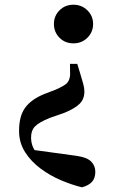

<svg xmlns="http://www.w3.org/2000/svg" viewBox="-20 -572 513 817"><path d="M292.7 -551.9Q327.8 -551.9 352 -527.9Q376.2 -503.9 376.2 -470.1Q376.2 -435.5 352 -411.5Q327.8 -387.5 292.7 -387.5Q256.8 -387.5 233.1 -411.5Q209.4 -435.5 209.4 -470.1Q209.4 -503.9 233.1 -527.9Q256.8 -551.9 292.7 -551.9ZM61.1 -15Q61.1 -77.6 86.8 -113.3Q112.6 -149 168.1 -171.8L217.5 -190.8Q252.4 -206.2 264 -217.4Q275.6 -228.5 278.3 -251.2L277.9 -300.2H308.8L321 -260.2Q329.1 -232.9 334.1 -215.3Q339.1 -197.8 339.1 -182.6Q339.1 -151 319.4 -131Q299.7 -110.9 254.7 -92.3L190.5 -69.8Q145.5 -51.4 128.5 -33.6Q111.5 -15.7 112.2 17Q113.2 49.5 132.8 75.5Q152.4 101.6 195.6 130.7L95.7 62.3L306.8 91.3Q350.5 97.7 368.1 115.6Q385.6 133.4 385.6 159.2Q385.6 186.4 371.1 202.1Q356.6 217.8 328.7 225Q287.8 215.2 241.2 195.7Q194.5 176.1 153.6 146Q112.6 115.8 86.9 75.6Q61.1 35.5 61.1 -15Z"/></svg>

Font: Noto Serif KR ExtraLight
Style: Regular
Weight: 200
Designer: Ryoko NISHIZUKA 西塚涼子 (kana & ideographs); Frank Grießhammer (Latin, Greek & Cyrillic); Wenlong ZHANG 张文龙 (bopomofo); San
Foundry: Adobe
Version: Version 2.002-H1;hotconv 1.1.0;makeotfexe 2.6.0